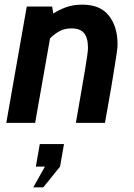

<svg xmlns="http://www.w3.org/2000/svg" viewBox="-20 -528 576 825"><path d="M7 0 95 -500H204L209 -470Q234 -486 264 -497Q294 -508 334 -508Q411 -508 448 -460.5Q485 -413 485 -339Q485 -333 484.5 -324Q484 -315 481 -296Q478 -277 472.5 -241.5Q467 -206 457 -147Q447 -88 431 0H306Q321 -87 331 -144Q341 -201 346.5 -235Q352 -269 354.5 -286.5Q357 -304 357.5 -311Q358 -318 358 -322Q358 -366 341 -386Q324 -406 287 -406Q258 -406 236.5 -394.5Q215 -383 195 -363L131 0ZM166 277H123L173 188H134L151 91H255L238 188Z"/></svg>

Font: Cabin VF Beta
Style: Italic
Weight: 400
Italic angle: -7°
Designer: Pablo Impallari
Foundry: Pablo Impallari. http://www.impallari.com Igino Marini. http://www.ikern.com
Version: Version 2.300